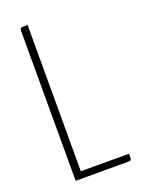

<svg xmlns="http://www.w3.org/2000/svg" viewBox="-135 -762 609 825"><g transform="rotate(-20 169.5 -350.0)"><path d="M99 -31H319V-11Q319 0 308 0H64V-684Q64 -696 68.5 -698Q73 -700 99 -700Z"/></g></svg>

Font: Yanone Kaffeesatz Thin
Style: Regular
Weight: 250
Designer: Yanone (Cyrillic: Daniel Pouzeot)
Foundry: Yanone
Version: Version 1.003;PS 001.003;hotconv 1.0.88;makeotf.lib2.5.64775